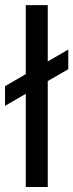

<svg xmlns="http://www.w3.org/2000/svg" viewBox="-26 -748 293 768"><path d="M165 0H77.1V-727.5H165ZM-5.9 -403.3 247.1 -549.8V-471.2L-5.9 -324.7Z"/></svg>

Font: Raveo Variable
Style: Regular
Weight: 400
Designer: Jakub Foglar, Rasmus Andersson (Inter)
Foundry: Jakubfoglar.com
Version: Version 1.000;Glyphs 3.2.3 (3260)